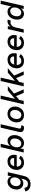

<svg xmlns="http://www.w3.org/2000/svg" viewBox="2498 -3274 980 6039"><g transform="rotate(-90 2988.5 -255.0)"><path d="M485 -500H592L477 -8Q426 215 212 215Q123 215 61 170Q-1 125 -11 48L97 22Q105 77 134 105Q163 133 222 133Q342 133 374 -10L392 -92Q342 -12 241 -12Q157 -12 101.5 -72Q46 -132 46 -222Q46 -346 117 -428Q188 -510 297 -510Q359 -510 402.5 -477.5Q446 -445 459 -388ZM278 -97Q342 -97 385 -154.5Q428 -212 428 -295Q428 -354 396.5 -389Q365 -424 312 -424Q242 -424 197.5 -368.5Q153 -313 153 -229Q153 -170 186 -133.5Q219 -97 278 -97Z M1127 -219H768V-212Q768 -150 804 -112.5Q840 -75 900 -75Q983 -75 1024 -146L1110 -100Q1079 -48 1022.5 -19.5Q966 9 892 9Q787 9 725 -54Q663 -117 663 -216Q663 -341 736 -425Q809 -509 935 -509Q1031 -509 1085 -452.5Q1139 -396 1139 -302Q1139 -256 1127 -219ZM930 -425Q815 -425 780 -301H1035Q1036 -307 1036 -318Q1036 -368 1007.5 -396.5Q979 -425 930 -425Z M1576 -508Q1657 -508 1707.5 -451Q1758 -394 1758 -293Q1758 -168 1686.5 -79Q1615 10 1508 10Q1444 10 1399 -23Q1354 -56 1343 -110L1316 0H1211L1379 -725H1486L1414 -416Q1438 -458 1481 -483Q1524 -508 1576 -508ZM1493 -76Q1560 -76 1606 -138.5Q1652 -201 1652 -289Q1652 -354 1620 -388.5Q1588 -423 1535 -423Q1465 -423 1420 -360Q1375 -297 1375 -205Q1375 -146 1405.5 -111Q1436 -76 1493 -76Z M1978 8Q1904 8 1873.5 -35.5Q1843 -79 1860 -152L1993 -725H2100L1967 -151Q1950 -77 2024 -77Q2052 -77 2068 -81L2044 -3Q2014 8 1978 8Z M2391 9Q2283 9 2220.5 -55Q2158 -119 2158 -216Q2158 -344 2232 -426.5Q2306 -509 2425 -509Q2532 -509 2594 -445Q2656 -381 2656 -284Q2656 -156 2583 -73.5Q2510 9 2391 9ZM2393 -75Q2460 -75 2504.5 -136Q2549 -197 2549 -287Q2549 -348 2516.5 -386.5Q2484 -425 2422 -425Q2355 -425 2310 -364.5Q2265 -304 2265 -214Q2265 -153 2298 -114Q2331 -75 2393 -75Z M3298 -500 3065 -303 3197 0H3086L2985 -241L2867 -141L2834 0H2727L2895 -725H3002L2898 -275L3161 -500Z M3863 -500 3630 -303 3762 0H3651L3550 -241L3432 -141L3399 0H3292L3460 -725H3567L3463 -275L3726 -500Z M4323 -219H3964V-212Q3964 -150 4000 -112.5Q4036 -75 4096 -75Q4179 -75 4220 -146L4306 -100Q4275 -48 4218.5 -19.5Q4162 9 4088 9Q3983 9 3921 -54Q3859 -117 3859 -216Q3859 -341 3932 -425Q4005 -509 4131 -509Q4227 -509 4281 -452.5Q4335 -396 4335 -302Q4335 -256 4323 -219ZM4126 -425Q4011 -425 3976 -301H4231Q4232 -307 4232 -318Q4232 -368 4203.5 -396.5Q4175 -425 4126 -425Z M4894 -219H4535V-212Q4535 -150 4571 -112.5Q4607 -75 4667 -75Q4750 -75 4791 -146L4877 -100Q4846 -48 4789.5 -19.5Q4733 9 4659 9Q4554 9 4492 -54Q4430 -117 4430 -216Q4430 -341 4503 -425Q4576 -509 4702 -509Q4798 -509 4852 -452.5Q4906 -396 4906 -302Q4906 -256 4894 -219ZM4697 -425Q4582 -425 4547 -301H4802Q4803 -307 4803 -318Q4803 -368 4774.5 -396.5Q4746 -425 4697 -425Z M5339 -510Q5371 -510 5389 -501L5360 -405Q5338 -415 5306 -415Q5249 -415 5206 -376Q5163 -337 5145 -259L5085 0H4978L5094 -500H5184L5173 -410Q5200 -457 5244.5 -483.5Q5289 -510 5339 -510Z M5579 8Q5495 8 5442.5 -50.5Q5390 -109 5390 -206Q5390 -332 5461 -421Q5532 -510 5642 -510Q5704 -510 5747.5 -478Q5791 -446 5804 -389L5881 -725H5988L5821 0H5726L5743 -93Q5718 -46 5674.5 -19Q5631 8 5579 8ZM5615 -77Q5680 -77 5726.5 -141Q5773 -205 5773 -293Q5773 -353 5742 -388.5Q5711 -424 5658 -424Q5587 -424 5541 -361.5Q5495 -299 5495 -212Q5495 -147 5526 -112Q5557 -77 5615 -77Z"/></g></svg>

Font: Elaine Sans Medium
Style: Italic
Weight: 500
Italic angle: -13°
Designer: Wei Huang
Foundry: Wei Huang
Version: Version 2.001;December 24, 2019;FontCreator 12.0.0.2547 64-b